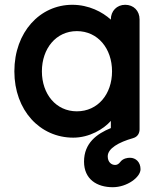

<svg xmlns="http://www.w3.org/2000/svg" viewBox="-20 -565 674 802"><path d="M155 -267C155 -362 214 -435 301 -435C389 -435 448 -362 448 -267C448 -172 389 -100 301 -100C214 -100 155 -172 155 -267ZM567 142C567 112 547 94 523 94C513 94 494 96 482 112C476 120 469 124 461 124C445 124 430 112 430 88C430 55 476 29 536 12C557 6 563 -11 563 -25V-484C563 -520 538 -545 503 -545C468 -545 443 -519 443 -484V-483C408 -515 351 -545 282 -545C147 -545 40 -431 40 -267C40 -104 147 10 286 10C354 10 413 -26 443 -60V-30C384 -6 331 33 331 110C331 184 385 217 451 217C511 217 567 175 567 142Z"/></svg>

Font: Hotpoint
Style: Bold
Weight: 700
Designer: Andrew Paglinawan, Luciano Perondi, Riccardo Olocco
Foundry: CAST Cooperativa Anonima Servizi Tipografici
Version: Version 1.000;PS 2.1;hotconv 16.6.51;makeotf.lib2.5.65220